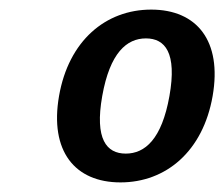

<svg xmlns="http://www.w3.org/2000/svg" viewBox="-20 -730 467 400"><path d="M284 -650C324 -650 349 -620 333 -530C317 -440 282 -410 242 -410C202 -410 177 -440 193 -530C209 -620 244 -650 284 -650ZM295 -710C200 -710 123 -645 103 -530C83 -415 136 -350 231 -350C326 -350 403 -415 423 -530C443 -645 390 -710 295 -710Z"/></svg>

Font: Scada
Style: Italic
Weight: 400
Designer: Jovanny Lemonad
Foundry: Jovanny Lemonad
Version: Version 3.005